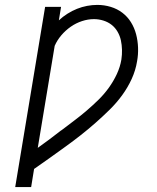

<svg xmlns="http://www.w3.org/2000/svg" viewBox="-20 -763 640 783"><path d="M42 0 164 -735H229L220 -680Q236 -695 255 -707Q274 -719 294 -727Q314 -735 335 -739Q356 -743 377 -743Q405 -743 431.5 -735Q458 -727 479 -711Q500 -695 514 -672.5Q528 -650 535 -623.5Q542 -597 543 -568.5Q544 -540 539 -513Q533 -476 517 -441Q501 -406 478 -374.5Q455 -343 427 -315.5Q399 -288 369.5 -262Q340 -236 309.5 -212Q279 -188 247 -165Q215 -142 183 -119Q151 -96 119 -74L107 0ZM134 -160Q158 -177 182 -195Q206 -213 229 -231L231 -232Q257 -252 283 -271.5Q309 -291 333.5 -312Q358 -333 381.5 -356Q405 -379 424 -405.5Q443 -432 456.5 -461Q470 -490 475 -520Q478 -540 477.5 -560Q477 -580 473 -598.5Q469 -617 459.5 -633.5Q450 -650 435.5 -661.5Q421 -673 402 -679Q383 -685 363 -685Q339 -685 314.5 -677Q290 -669 268.5 -654Q247 -639 230 -619Q213 -599 203 -576Z"/></svg>

Font: Iosevka Curly Slab LtExObl
Style: Regular
Weight: 300
Width: 7
Italic angle: -9°
Monospace: yes
Designer: Belleve Invis
Foundry: Belleve Invis
Version: Version 11.1.0; ttfautohint (v1.8.3)